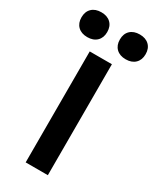

<svg xmlns="http://www.w3.org/2000/svg" viewBox="-291 -1026 899 1094"><g transform="rotate(30 158.0 -478.5)"><path d="M84.7 0V-730H230.6V0ZM31.3 -793.4Q-8 -793.4 -30.6 -815.4Q-53.3 -837.3 -53.3 -875.2Q-53.3 -913 -30.6 -934.8Q-8 -956.6 31.3 -956.6Q70.6 -956.6 93.3 -934.8Q116 -913 116 -875.2Q116 -837.3 93.3 -815.4Q70.6 -793.4 31.3 -793.4ZM284 -793.4Q244.7 -793.4 222 -815.4Q199.3 -837.3 199.3 -875.2Q199.3 -913 222 -934.8Q244.7 -956.6 284 -956.6Q323.3 -956.6 345.9 -934.8Q368.6 -913 368.6 -875.2Q368.6 -837.3 345.9 -815.4Q323.3 -793.4 284 -793.4Z"/></g></svg>

Font: M PLUS 2 Thin
Style: Regular
Weight: 100
Designer: Coji Morishita
Foundry: UNDERFOREST DESIGN
Version: Version 1.001